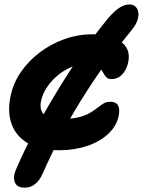

<svg xmlns="http://www.w3.org/2000/svg" viewBox="-20 -675 650 874"><path d="M249.2 9Q162.4 9 108.2 -22.3Q54 -53.6 33.5 -108.6Q13 -163.6 27.6 -235.4Q39.6 -295.4 74.8 -346.7Q110 -398 161.6 -436.8Q213.2 -475.6 274.4 -497.3Q335.6 -519 399.6 -519Q452 -519 492.2 -505Q532.4 -491 552.2 -463Q572 -435 564 -393.6Q557.8 -360.6 537.8 -337.8Q517.8 -315 487 -315Q470.6 -315 462.1 -325.5Q453.6 -336 446 -350.2Q438.4 -364.4 425.2 -374.9Q412 -385.4 384.8 -385.4Q344.6 -385.4 308.2 -370.9Q271.8 -356.4 242.2 -331.5Q212.6 -306.6 192.7 -276.2Q172.8 -245.8 166.4 -213Q162.2 -190.4 168 -172.3Q173.8 -154.2 196.1 -143.9Q218.4 -133.6 263.4 -133.6Q309.6 -133.6 339.6 -141.5Q369.6 -149.4 389.6 -161.2Q409.6 -173 423.9 -184.5Q438.2 -196 451.2 -203.9Q464.2 -211.8 481.6 -211.8Q532.8 -211.8 520.4 -147.8Q510.4 -100.4 472 -65Q433.6 -29.6 375.7 -10.3Q317.8 9 249.2 9ZM91.2 179.2Q57.6 179.2 47.7 155.1Q37.8 131 53.4 95Q91.2 7.6 139 -82.6Q186.8 -172.8 239.4 -258.6H374.4Q318 -171.8 268.5 -78.9Q219 14 174 115.4Q160.2 147 139 163.5Q117.8 180 91.2 179.2ZM239.4 -258.6Q298.4 -356 358.5 -441.7Q418.6 -527.4 472.6 -592.2Q526 -655.6 569.2 -654.8Q591.2 -654.8 602.5 -638.2Q613.8 -621.6 608.8 -594.1Q603.8 -566.6 575.6 -533.4Q519.4 -465.6 469.1 -397.1Q418.8 -328.6 374.4 -258.6Z"/></svg>

Font: Shantell Sans Light
Style: Italic
Weight: 300
Italic angle: -11°
Designer: Stephen Nixon, Anya Danilova, Shantell Martin
Foundry: Arrow Type
Version: Version 1.008;[ac192a2d6]